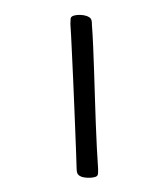

<svg xmlns="http://www.w3.org/2000/svg" viewBox="-132 -766 771 891"><g transform="rotate(20 254.0 -320.5)"><path d="M374.8 34.3Q363.4 34.3 355.4 29.2Q347.3 24.1 340.4 6Q331.1 -18 314.1 -59.6Q297.2 -101.2 275.7 -153.8Q254.2 -206.3 230.7 -263.6Q207.2 -320.8 184.1 -376.5Q160.9 -432.2 140.7 -480.6Q120.4 -529 105.7 -564.1Q91 -599.3 84.1 -613.9Q82.2 -621 79.2 -629.3Q76.1 -637.6 76.1 -641.1Q76.1 -649.5 86.8 -657.1Q97.6 -664.7 113.3 -669.8Q129 -675 143.9 -675Q155.6 -675 163.8 -670.1Q172.1 -665.1 178.3 -646.7Q197.8 -603.5 219 -552.2Q240.2 -501 262.6 -445Q285 -389.1 307.7 -332.3Q330.4 -275.5 352.7 -220.5Q374.9 -165.5 395.8 -116.4Q416.7 -67.3 434.6 -26.8Q437.5 -20 440 -11.6Q442.6 -3.1 442.6 0.7Q442.6 7.2 435.1 13.2Q427.6 19.1 416.3 24Q405.1 28.8 393.7 31.6Q382.3 34.3 374.8 34.3Z"/></g></svg>

Font: Briem Hand Thin
Style: Regular
Weight: 100
Designer: Gunnlaugur SE Briem, Eben Sorkin
Foundry: Sorkin Type Co.
Version: Version 1.003